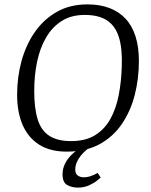

<svg xmlns="http://www.w3.org/2000/svg" viewBox="-20 -680 689 875"><path d="M284 11Q208 11 158 -21Q108 -53 83 -111Q58 -169 58 -248Q58 -328 78 -401.5Q98 -475 138.5 -533.5Q179 -592 239 -626Q299 -660 379 -660Q435 -660 478.5 -643.5Q522 -627 552 -595Q582 -563 597.5 -514.5Q613 -466 613 -402Q613 -321 594 -247Q575 -173 535 -114.5Q495 -56 433 -22.5Q371 11 284 11ZM304 -37Q370 -37 413.5 -64Q457 -91 483 -138Q509 -185 521 -246.5Q533 -308 535 -378Q538 -460 521.5 -511.5Q505 -563 467 -587.5Q429 -612 366 -612Q305 -612 261.5 -584.5Q218 -557 190 -509Q162 -461 149 -398.5Q136 -336 136 -265Q136 -187 151.5 -136.5Q167 -86 204 -61.5Q241 -37 304 -37ZM335 175Q307 175 286 163Q265 151 265 114Q265 89 276.5 65.5Q288 42 310 21.5Q332 1 363 -13H397Q386 -7 373 4Q360 15 348.5 29Q337 43 330 59.5Q323 76 323 93Q323 112 334.5 120Q346 128 362 128Q378 128 395 122Q412 116 425 108L439 129Q437 131 423 142.5Q409 154 386 164.5Q363 175 335 175Z"/></svg>

Font: Faustina Light Light
Style: Italic
Weight: 300
Italic angle: -8°
Version: Version 1.200